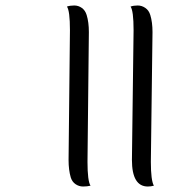

<svg xmlns="http://www.w3.org/2000/svg" viewBox="-20 -675 685 700"><path d="M230 -92 235 -565Q235 -636 224 -651Q235 -655 250.5 -655Q266 -655 278.5 -646Q291 -637 296 -620Q304 -594 304 -558L299 -85Q299 -15 310 2Q298 5 283 5Q268 5 255.5 -3.5Q243 -12 238 -28Q230 -55 230 -92ZM461 -92 467 -565Q467 -636 456 -651Q467 -655 482 -655Q497 -655 510 -646Q523 -637 528 -620Q536 -594 536 -558L530 -85Q530 -17 541 2Q530 5 519 5Q461 5 461 -92Z"/></svg>

Font: Laila
Style: Regular
Weight: 400
Version: Version 1.301;PS 1.0;hotconv 1.0.78;makeotf.lib2.5.61930; tt